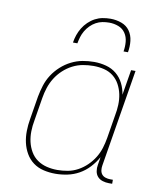

<svg xmlns="http://www.w3.org/2000/svg" viewBox="-84 -820 769 897"><g transform="rotate(10 300.0 -371.0)"><path d="M239 8Q210 8 182.5 1.5Q155 -5 133.5 -21Q112 -37 98.5 -60.5Q85 -84 79 -110.5Q73 -137 73.5 -166Q74 -195 79 -223L97 -333Q102 -360 110.5 -387Q119 -414 134.5 -438Q150 -462 172 -482Q194 -502 220 -515Q246 -528 273 -533Q300 -538 328 -538Q357 -538 385 -530.5Q413 -523 434 -505.5Q455 -488 467.5 -463Q480 -438 484 -410L504 -530H525L449 -68Q447 -57 448.5 -45.5Q450 -34 456.5 -26Q463 -18 474 -14.5Q485 -11 496 -11H509V8H493Q478 8 463.5 3.5Q449 -1 439.5 -11.5Q430 -22 427.5 -37.5Q425 -53 428 -68L434 -105Q419 -78 398 -55.5Q377 -33 351 -18.5Q325 -4 296 2Q267 8 239 8ZM245 -11Q269 -11 294 -15.5Q319 -20 342 -32.5Q365 -45 384 -63.5Q403 -82 416.5 -104Q430 -126 437.5 -150.5Q445 -175 449 -199L467 -309Q472 -334 473 -360Q474 -386 469 -410Q464 -434 452.5 -455.5Q441 -477 422 -492Q403 -507 378.5 -513Q354 -519 328 -519Q303 -519 278 -514.5Q253 -510 229.5 -498Q206 -486 186 -467.5Q166 -449 152 -426.5Q138 -404 130 -379.5Q122 -355 118 -330L100 -220Q95 -194 94.5 -168Q94 -142 99.5 -118Q105 -94 117.5 -72.5Q130 -51 150 -37Q170 -23 194.5 -17Q219 -11 245 -11ZM214 -610Q217 -629 223 -646.5Q229 -664 239 -680.5Q249 -697 263.5 -711Q278 -725 295 -734Q312 -743 330.5 -746.5Q349 -750 368 -750Q395 -750 420 -741Q445 -732 459.5 -711.5Q474 -691 477 -664Q480 -637 475 -610H454Q458 -633 456 -656Q454 -679 442 -697Q430 -715 409 -723Q388 -731 365 -731Q349 -731 333 -728Q317 -725 302.5 -717Q288 -709 276 -697Q264 -685 255.5 -670.5Q247 -656 242.5 -641Q238 -626 235 -610Z"/></g></svg>

Font: Iosevka Curly Slab ThEx
Style: Italic
Weight: 100
Width: 7
Italic angle: -9°
Monospace: yes
Designer: Belleve Invis
Foundry: Belleve Invis
Version: Version 11.1.0; ttfautohint (v1.8.3)